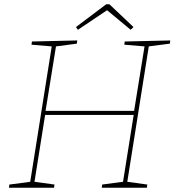

<svg xmlns="http://www.w3.org/2000/svg" viewBox="-20 -882 820 902"><path d="M780 -692 778 -677 679 -664 578 -28 672 -15 670 0H458L460 -15L558 -28L608 -342H192L142 -28L236 -15L234 0H22L24 -15L122 -28L223 -664L128 -672L130 -687L343 -692L341 -677L243 -664L194 -361H610L659 -664L564 -672L566 -687ZM494 -862 607 -755 594 -742 483 -834 346 -742 337 -755 479 -862Z"/></svg>

Font: Bitter Pro Thin
Style: Italic
Weight: 250
Italic angle: -9°
Designer: Sol Matas, and Bitter project Authors
Foundry: Sol Matas
Version: Version 1.010